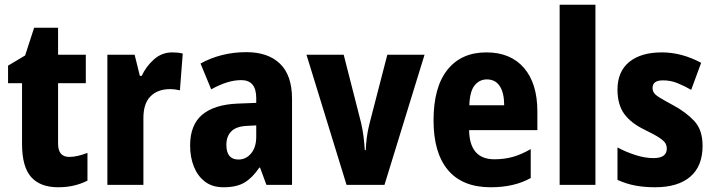

<svg xmlns="http://www.w3.org/2000/svg" viewBox="-20 -780 3012 810"><path d="M272 -118Q290 -118 309 -122.5Q328 -127 349 -135V-18Q324 -5 293 2.5Q262 10 225 10Q150 10 111.5 -33Q73 -76 73 -173V-429H14V-503L86 -546L124 -663H225V-549H342V-429H225V-174Q225 -118 272 -118Z M707 -559Q717 -559 728 -558Q739 -557 751 -554L739 -399Q731 -401 719.5 -402.5Q708 -404 697 -404Q645 -404 614.5 -373Q584 -342 585 -278V0H433V-549H548L570 -460H578Q595 -498 628.5 -528.5Q662 -559 707 -559Z M1019 -560Q1111 -560 1161.5 -511Q1212 -462 1212 -363V0H1104L1077 -73H1074Q1046 -31 1012.5 -10.5Q979 10 923 10Q876 10 845 -13.5Q814 -37 798 -77Q782 -117 782 -166Q782 -253 833 -296Q884 -339 983 -343L1061 -346V-366Q1061 -442 998 -442Q969 -442 938 -432.5Q907 -423 871 -403L826 -512Q867 -535 916 -547.5Q965 -560 1019 -560ZM1022 -249Q977 -247 956 -226Q935 -205 935 -169Q935 -107 986 -107Q1018 -107 1039.5 -133Q1061 -159 1061 -203V-251Z M1442 0 1273 -549H1430L1503 -263Q1510 -233 1513.5 -205Q1517 -177 1519 -147H1523Q1524 -172 1527.5 -200Q1531 -228 1539 -259L1614 -549H1771L1602 0Z M2032 -559Q2134 -559 2190.5 -493.5Q2247 -428 2247 -310V-231H1959Q1961 -108 2066 -108Q2107 -108 2143 -118Q2179 -128 2219 -151V-29Q2150 10 2050 10Q1931 10 1870 -62.5Q1809 -135 1809 -272Q1809 -412 1867.5 -485.5Q1926 -559 2032 -559ZM2034 -445Q2003 -445 1982.5 -420Q1962 -395 1960 -336H2107Q2107 -388 2088.5 -416.5Q2070 -445 2034 -445Z M2492 0H2341V-760H2492Z M2944 -165Q2944 -79 2892 -34.5Q2840 10 2744 10Q2699 10 2661 3Q2623 -4 2585 -21V-158Q2620 -139 2660.5 -126Q2701 -113 2737 -113Q2793 -113 2793 -153Q2793 -165 2787.5 -175Q2782 -185 2763 -198Q2744 -211 2701 -232Q2642 -260 2613.5 -299.5Q2585 -339 2585 -402Q2585 -478 2634.5 -518.5Q2684 -559 2772 -559Q2856 -559 2938 -515L2896 -401Q2866 -418 2837.5 -429.5Q2809 -441 2777 -441Q2733 -441 2733 -409Q2733 -398 2738.5 -389Q2744 -380 2762.5 -368.5Q2781 -357 2820 -336Q2874 -307 2909 -269.5Q2944 -232 2944 -165Z"/></svg>

Font: Noto Sans Sinhala Condensed ExtraBold
Style: Regular
Weight: 800
Width: 3
Designer: Jelle Bosma - Monotype Design Team
Foundry: Monotype Imaging Inc.
Version: Version 2.006; ttfautohint (v1.8.4.7-5d5b)